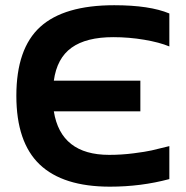

<svg xmlns="http://www.w3.org/2000/svg" viewBox="-20 -699 705 728"><path d="M622.1 -522.9Q584.5 -538.6 526.9 -548.3Q469.2 -558.1 409.2 -558.1Q307.1 -558.1 251.5 -518.3Q195.8 -478.5 184.1 -393.1H512.2V-276.9H184.1Q210.4 -111.8 394 -111.8Q440.9 -111.8 486.6 -117.7Q532.2 -123.5 554.9 -128.7Q577.6 -133.8 622.1 -145V-20Q514.6 8.8 397 8.8Q218.8 8.8 130.4 -75.4Q42 -159.7 42 -335.9Q42 -514.6 132.3 -596.9Q222.7 -679.2 413.1 -679.2Q547.4 -679.2 622.1 -647.9Z"/></svg>

Font: LT Wave Text Bold
Style: Regular
Weight: 700
Designer: Daniel Lyons
Version: Version 2.5 (Glyphs App)